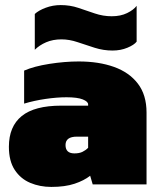

<svg xmlns="http://www.w3.org/2000/svg" viewBox="-20 -726 627 756"><path d="M423 -527Q387 -527 352.5 -538Q318 -549 285.5 -560Q253 -571 222 -571Q188 -571 161.5 -559.5Q135 -548 117 -530V-671Q132 -685 160 -695.5Q188 -706 219 -706Q256 -706 288.5 -695Q321 -684 353.5 -673Q386 -662 420 -662Q455 -662 480.5 -674.5Q506 -687 518 -703V-562Q508 -549 481.5 -538Q455 -527 423 -527ZM182 10Q137 10 99 -6Q61 -22 38 -57Q15 -92 15 -148Q15 -228 65.5 -269Q116 -310 221 -310H327V-315Q327 -326 306 -334.5Q285 -343 242 -343Q204 -343 159.5 -336.5Q115 -330 75 -318V-448Q114 -465 174.5 -474.5Q235 -484 290 -484Q369 -484 429 -462.5Q489 -441 523 -396.5Q557 -352 557 -283V0H345L335 -34Q311 -15 273.5 -2.5Q236 10 182 10ZM273 -122Q292 -122 304.5 -128Q317 -134 327 -144V-188H283Q238 -188 238 -155Q238 -122 273 -122Z"/></svg>

Font: Boz Display
Style: Regular
Weight: 900
Version: Version 2.000; ttfautohint (v1.8.3)